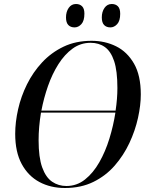

<svg xmlns="http://www.w3.org/2000/svg" viewBox="-20 -929 751 960"><path d="M305 11Q233 11 177 -19Q121 -49 88.5 -109Q56 -169 56 -260Q56 -318 70.5 -382.5Q85 -447 115 -507.5Q145 -568 190.5 -617Q236 -666 297.5 -695.5Q359 -725 438 -725Q505 -725 560.5 -697.5Q616 -670 650 -611Q684 -552 684 -457Q684 -403 670 -339.5Q656 -276 627 -214Q598 -152 553.5 -101Q509 -50 447 -19.5Q385 11 305 11ZM433 -715Q383 -715 343 -686Q303 -657 272 -608Q241 -559 220 -499Q199 -439 187 -376H558Q567 -436 567 -489Q567 -575 550.5 -624Q534 -673 504 -694Q474 -715 433 -715ZM312 1Q364 1 405 -31.5Q446 -64 476.5 -117.5Q507 -171 527 -236Q547 -301 557 -366H185Q173 -294 173 -228Q173 -142 191 -92Q209 -42 240.5 -20.5Q272 1 312 1ZM532 -792Q512 -792 500.5 -804Q489 -816 489 -842Q489 -870 502.5 -889.5Q516 -909 539 -909Q558 -909 569.5 -897.5Q581 -886 581 -860Q581 -825 566 -808.5Q551 -792 532 -792ZM353 -792Q333 -792 321.5 -804Q310 -816 310 -842Q310 -870 323.5 -889.5Q337 -909 360 -909Q379 -909 390.5 -897.5Q402 -886 402 -861Q402 -825 387 -808.5Q372 -792 353 -792Z"/></svg>

Font: Noto Serif Display SemiCondensed Medium
Style: Italic
Weight: 500
Width: 4
Italic angle: -12°
Designer: Monotype Design Team
Foundry: Monotype Imaging Inc.
Version: Version 2.009